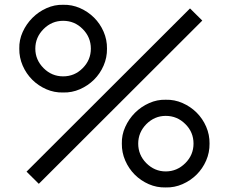

<svg xmlns="http://www.w3.org/2000/svg" viewBox="-20 -786 978 821"><path d="M62.5 -578Q61.5 -615 77 -649.2Q92.5 -683.5 118.8 -709.8Q145 -736 179.2 -751.2Q213.5 -766.5 250 -765.5Q287.5 -766.5 321.8 -751.5Q356 -736.5 382 -710.8Q408 -685 423 -650.5Q438 -616 437.5 -578Q438 -540 423 -505.5Q408 -471 382 -445.2Q356 -419.5 321.8 -404.5Q287.5 -389.5 250 -390.5Q212 -389.5 177.8 -404.5Q143.5 -419.5 117.8 -445.2Q92 -471 77 -505.5Q62 -540 62.5 -578ZM93.5 -52 792.5 -750 845 -698 146 0ZM368.5 -578Q368.5 -627 333.5 -662Q299 -697 250 -697Q201.5 -697 166.5 -662Q131 -626.5 131 -578Q131 -530 166.5 -494.5Q201.5 -459.5 250 -459.5Q299 -459.5 333.5 -494.5Q368.5 -529.5 368.5 -578ZM501 -172Q500 -209 515.5 -243.2Q531 -277.5 557.2 -303.8Q583.5 -330 617.8 -345.2Q652 -360.5 688.5 -359.5Q726 -360.5 760.2 -345.5Q794.5 -330.5 820.5 -304.8Q846.5 -279 861.5 -244.5Q876.5 -210 876 -172Q876.5 -134 861.5 -99.5Q846.5 -65 820.5 -39.2Q794.5 -13.5 760.2 1.5Q726 16.5 688.5 15.5Q650.5 16.5 616.2 1.5Q582 -13.5 556.2 -39.2Q530.5 -65 515.5 -99.5Q500.5 -134 501 -172ZM807.5 -172Q807.5 -221 772.5 -255.5Q737.5 -290.5 688.5 -290.5Q641 -290.5 605.5 -255Q571 -219.5 571 -172Q571 -123.5 605.5 -88.5Q641 -53 688.5 -53Q737 -53 772.5 -88.5Q807.5 -123.5 807.5 -172Z"/></svg>

Font: Russisch Sans
Style: Regular
Weight: 400
Designer: Michael Sharanda (font) & Cristiano Sobral (main changes)
Foundry: Michael Sharanda
Version: Version 2.00;October 25, 2020;FontCreator 13.0.0.2681 64-bit